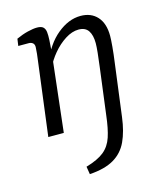

<svg xmlns="http://www.w3.org/2000/svg" viewBox="-95 -491 629 742"><g transform="rotate(-15 220.0 -120.0)"><path d="M173 180 168 149Q216 135 240.5 115Q265 95 276 62Q287 29 293 -23L317 -210Q321 -240 323.5 -265Q326 -290 326 -303Q326 -335 314 -353Q302 -371 275 -371Q249 -371 221.5 -353.5Q194 -336 171.5 -309Q149 -282 136 -253L132 -279Q157 -345 202.5 -382.5Q248 -420 296 -420Q338 -420 362.5 -393Q387 -366 387 -316Q387 -302 384.5 -273Q382 -244 377 -208L350 0Q343 55 325 94Q307 133 270.5 154.5Q234 176 173 180ZM55 0 92 -290Q94 -302 96 -322Q98 -342 98 -349Q98 -360 91.5 -365Q85 -370 76 -370H34L38 -398Q62 -409 84.5 -414.5Q107 -420 122 -420Q139 -420 146.5 -413Q154 -406 155.5 -393Q157 -380 156 -362L153 -318L117 0Z"/></g></svg>

Font: Rasa Light
Style: Italic
Weight: 300
Italic angle: -7.10001°
Designer: Anna Giedrys (Yrsa+Rasa design), David Brezina (Yrsa art-direction, Rasa art-direction, design)
Foundry: Rosetta Type Foundry
Version: Version 2.004